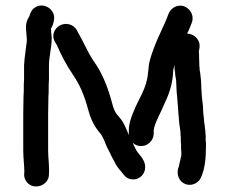

<svg xmlns="http://www.w3.org/2000/svg" viewBox="-20 -680 839 702"><path d="M542 -190V-201C542 -204 543 -209 544 -215C553 -244 569 -271 580 -298C595 -329 608 -363 612 -403C613 -418 613 -427 617 -438C617 -439 617 -441 618 -442V-430C619 -425 619 -420 620 -415C620 -405 623 -396 624 -386C624 -379 625 -368 625 -361C625 -350 627 -333 628 -323C628 -318 631 -286 631 -285C631 -278 633 -254 634 -248C634 -244 634 -240 635 -236C635 -230 636 -224 637 -218L639 -204C640 -200 640 -196 640 -193C640 -189 640 -185 641 -180V-168C641 -163 641 -158 642 -153V-143C642 -138 642 -132 643 -124V-112C640 -98 637 -84 634 -72C622 -44 635 -15 658 -7C685 3 710 -15 716 -34C729 -64 733 -101 733 -143V-159C732 -163 732 -167 732 -171V-184C731 -189 731 -194 731 -198L729 -216L727 -232C726 -235 726 -239 726 -242C724 -255 722 -278 722 -293C720 -311 717 -330 717 -348C716 -353 716 -358 716 -361C716 -379 714 -398 712 -413L710 -423C710 -428 710 -432 709 -437C709 -447 708 -458 708 -469C708 -476 708 -483 707 -490C707 -493 708 -499 709 -503C715 -532 691 -557 664 -557L669 -567C674 -579 678 -588 682 -599C691 -627 672 -650 653 -657C626 -666 603 -648 596 -629C580 -585 559 -549 543 -505L535 -483C532 -474 530 -467 528 -460C523 -443 524 -432 521 -412C516 -355 486 -318 468 -271C460 -252 451 -228 451 -203V-186L445 -201L437 -219C433 -227 429 -235 424 -242C419 -247 415 -253 410 -259C399 -270 394 -287 389 -306C373 -366 352 -416 321 -459C300 -490 285 -528 266 -560L261 -570C254 -581 245 -588 233 -591C193 -601 160 -559 182 -525L188 -515C204 -478 224 -440 246 -408C271 -372 288 -332 301 -284C310 -249 322 -223 341 -199C352 -188 360 -171 366 -154C370 -142 382 -123 387 -110L399 -88C404 -77 410 -68 416 -61C430 -47 435 -30 457 -25C484 -19 506 -38 510 -60C515 -86 498 -105 486 -120C477 -129 471 -147 465 -158C474 -150 484 -146 495 -146C520 -145 541 -166 542 -190ZM156 -128V-263C156 -281 157 -307 157 -326C158 -337 158 -347 158 -358C158 -368 158 -378 159 -388V-440C159 -473 169 -506 169 -539C169 -546 168 -554 167 -563C167 -567 167 -571 166 -575C172 -584 175 -593 177 -605C186 -644 140 -675 107 -652C95 -644 92 -634 87 -620C78 -607 74 -592 75 -576C75 -567 78 -547 78 -538V-529C76 -511 72 -487 70 -466L68 -442V-391C67 -380 67 -370 67 -359C67 -350 67 -340 66 -329C66 -309 65 -282 65 -263V-128C65 -104 69 -73 69 -53C67 -37 69 -25 79 -13C105 17 157 -2 159 -40V-47C161 -72 156 -101 156 -128Z"/></svg>

Font: Dictator
Style: Regular
Weight: 500
Version: Version MIL.1277